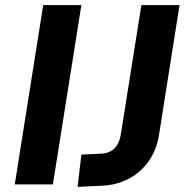

<svg xmlns="http://www.w3.org/2000/svg" viewBox="-20 -725 733 755"><path d="M38 0 150 -705H300L188 0ZM285 10 300 -117 382 -121Q403 -123 418 -132Q433 -141 442 -157Q451 -173 455 -196L536 -705H686L605 -193Q595 -133 563.5 -89.5Q532 -46 486 -22Q440 2 386 5Z"/></svg>

Font: Nunito Sans 7pt Condensed ExtraBold
Style: Italic
Weight: 800
Width: 3
Italic angle: -9°
Designer: Vernon Adams
Foundry: Vernon Adams
Version: Version 3.101;gftools[0.9.27]